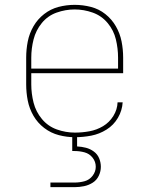

<svg xmlns="http://www.w3.org/2000/svg" viewBox="-20 -558 616 792"><path d="M289 8Q323 8 356.5 1.5Q390 -5 419.5 -23.5Q449 -42 466.5 -72Q484 -102 486 -136H465Q464 -106 447.5 -79.5Q431 -53 405 -37.5Q379 -22 349 -16.5Q319 -11 289 -11Q251 -11 214.5 -24Q178 -37 153 -67Q128 -97 118.5 -134.5Q109 -172 109 -210V-256H488V-320Q488 -354 481.5 -387Q475 -420 458 -449.5Q441 -479 414.5 -500Q388 -521 355 -529.5Q322 -538 288 -538Q254 -538 221.5 -529.5Q189 -521 162 -500Q135 -479 118 -449.5Q101 -420 94.5 -387Q88 -354 88 -320V-210Q88 -176 94.5 -143Q101 -110 118 -80.5Q135 -51 162.5 -30Q190 -9 223 -0.5Q256 8 289 8ZM109 -275V-320Q109 -358 118.5 -395.5Q128 -433 152.5 -463Q177 -493 213.5 -506Q250 -519 288 -519Q326 -519 362.5 -506Q399 -493 424 -463Q449 -433 458 -395.5Q467 -358 467 -320V-275ZM188 214H288Q307 214 326.5 210Q346 206 362.5 195.5Q379 185 387.5 167Q396 149 396 130Q396 112 389 95Q382 78 367 67Q352 56 334.5 51.5Q317 47 298 46V0H278V65H288Q309 65 329 70.5Q349 76 362 92.5Q375 109 375 130Q375 150 362 167Q349 184 329 189.5Q309 195 288 195H188Z"/></svg>

Font: Iosevka Sparkle Thin
Style: Regular
Weight: 100
Designer: Belleve Invis
Foundry: Belleve Invis
Version: Version 4.5.0; ttfautohint (v1.8.3)